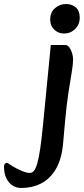

<svg xmlns="http://www.w3.org/2000/svg" viewBox="-152 -715 417 956"><path d="M-46 221Q-71 221 -90.5 208Q-110 195 -121 171Q-132 147 -132 115Q-132 105 -127.5 100.5Q-123 96 -119 96Q-114 96 -108 100.5Q-102 105 -89 113Q-69 125 -44.5 135.5Q-20 146 -3 146Q8 146 17 135.5Q26 125 33.5 99Q41 73 48 26.5Q55 -20 62 -92L101 -491H173Q185 -491 194 -478Q203 -465 207.5 -448.5Q212 -432 212 -419Q212 -396 205 -354.5Q198 -313 189 -255Q180 -197 173 -122L162 1Q155 78 126 127Q97 176 52.5 198.5Q8 221 -46 221ZM167 -548Q139 -548 118.5 -567Q98 -586 98 -617Q98 -654 122 -674.5Q146 -695 177 -695Q206 -695 225.5 -678Q245 -661 245 -627Q245 -593 222 -570.5Q199 -548 167 -548Z"/></svg>

Font: Alkatra
Style: Regular
Weight: 400
Designer: Suman Bhandary
Version: Version 1.100;gftools[0.9.22]